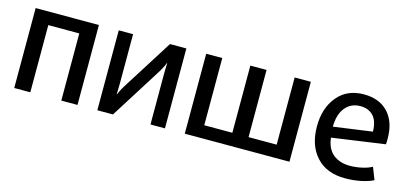

<svg xmlns="http://www.w3.org/2000/svg" viewBox="-54 -895 2657 1251"><g transform="rotate(15 1275.0 -269.5)"><path d="M494.1 0Q494.1 -134.8 494.1 -539.1Q387.7 -539.1 67.4 -539.1Q67.4 -404.3 67.4 0Q94.7 0 175.8 0Q175.8 -113.3 175.8 -453.1Q228.5 -453.1 384.8 -453.1Q384.8 -339.8 384.8 0Q412.1 0 494.1 0Z M1084 0Q1084 -134.8 1084 -539.1Q1055.7 -539.1 973.6 -539.1Q919.9 -453.1 757.8 -197.3Q744.1 -175.8 734.4 -155.3Q724.6 -133.8 724.6 -133.8Q723.6 -133.8 722.7 -133.8Q722.7 -133.8 723.6 -157.2Q724.6 -181.6 724.6 -206.1Q724.6 -317.4 724.6 -539.1Q700.2 -539.1 627.9 -539.1Q627.9 -404.3 627.9 0Q654.3 0 733.4 0Q789.1 -87.9 954.1 -350.6Q967.8 -373 977.5 -393.6Q986.3 -414.1 986.3 -414.1Q987.3 -414.1 988.3 -414.1Q988.3 -414.1 987.3 -390.6Q986.3 -368.2 986.3 -342.8Q986.3 -228.5 986.3 0Q1010.7 0 1084 0Z M1923.8 0Q1923.8 -134.8 1923.8 -539.1Q1896.5 -539.1 1814.5 -539.1Q1814.5 -425.8 1814.5 -85.9Q1767.6 -85.9 1625 -85.9Q1625 -199.2 1625 -539.1Q1597.7 -539.1 1515.6 -539.1Q1515.6 -425.8 1515.6 -85.9Q1467.8 -85.9 1326.2 -85.9Q1326.2 -199.2 1326.2 -539.1Q1298.8 -539.1 1217.8 -539.1Q1217.8 -404.3 1217.8 0Q1393.6 0 1923.8 0Z M2502.9 -313.5Q2502.9 -421.9 2444.3 -486.3Q2384.8 -549.8 2280.3 -549.8Q2167 -549.8 2102.5 -471.7Q2037.1 -393.6 2037.1 -269.5Q2037.1 -140.6 2106.4 -65.4Q2174.8 10.7 2301.8 10.7Q2357.4 10.7 2408.2 0Q2459 -10.7 2490.2 -27.3Q2479.5 -54.7 2458 -109.4Q2430.7 -93.8 2389.6 -85Q2349.6 -76.2 2309.6 -76.2Q2241.2 -76.2 2196.3 -112.3Q2152.3 -149.4 2144.5 -221.7Q2263.7 -238.3 2502 -272.5Q2502.9 -282.2 2502.9 -293Q2502.9 -303.7 2502.9 -313.5ZM2398.4 -330.1Q2333 -321.3 2137.7 -293.9Q2138.7 -377.9 2176.8 -423.8Q2214.8 -469.7 2278.3 -469.7Q2332 -469.7 2365.2 -435.5Q2397.5 -400.4 2398.4 -330.1Z"/></g></svg>

Font: DaxlinePro-Medium
Style: Medium
Weight: 400
Designer: Hans Reichel
Version: Version 7.502; 2006